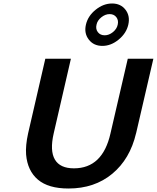

<svg xmlns="http://www.w3.org/2000/svg" viewBox="-20 -1055 889 1088"><path d="M615.2 -1035.2Q664.1 -1035.2 691.2 -999.8Q718.3 -964.4 707 -915Q695.8 -866.2 652.3 -830.6Q608.9 -794.9 560.1 -794.9Q510.7 -794.9 483.2 -830.6Q455.6 -866.2 466.8 -915Q478 -964.4 522 -999.8Q565.9 -1035.2 615.2 -1035.2ZM573.2 -855Q597.7 -855 619.9 -873Q642.1 -891.1 647 -915Q652.8 -939.9 639.4 -957.5Q626 -975.1 601.1 -975.1Q576.7 -975.1 554.2 -957Q531.7 -939 526.9 -915Q521 -890.1 534.7 -872.6Q548.3 -855 573.2 -855ZM751 -298.8V-299.8Q716.8 -153.8 616.2 -70.3Q515.6 13.2 368.2 13.2Q253.9 13.2 194.8 -37.1Q135.7 -87.4 127.9 -179.2Q124 -230 139.2 -298.8L236.8 -722.2H381.8L284.2 -298.8Q261.7 -200.7 291 -150.9Q320.3 -101.1 398.9 -101.1Q561.5 -101.1 606 -298.8L704.1 -722.2H849.1Z"/></svg>

Font: Perun
Style: Bold Italic
Weight: 700
Italic angle: -12°
Foundry: Copyright (c) Stefan Peev, Context Ltd, 2016
Version: Version 001.000